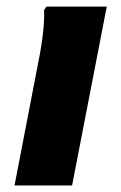

<svg xmlns="http://www.w3.org/2000/svg" viewBox="-20 -567 369 587"><path d="M24.4 0 97.8 -380.4Q102.5 -403.2 106.7 -430.3Q111 -457.4 113.4 -484.9Q115.8 -512.4 114.8 -536L121.6 -546.8H306.4L200.4 0Z"/></svg>

Font: Kufam
Style: Italic
Weight: 400
Italic angle: -11°
Designer: Artur Schmal
Foundry: Original Type
Version: Version 1.301; ttfautohint (v1.8.3)